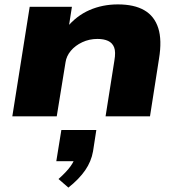

<svg xmlns="http://www.w3.org/2000/svg" viewBox="-20 -529 815 873"><path d="M36 0 115 -498H307L292 -402H282Q327 -457 386.5 -483Q446 -509 516 -509Q590 -509 636 -482.5Q682 -456 699.5 -401.5Q717 -347 703 -262L662 0H460L500 -253Q507 -293 499 -313.5Q491 -334 471.5 -343Q452 -352 423 -352Q386 -352 354 -337Q322 -322 302 -298Q282 -274 278 -246L238 0ZM291 324 246 285Q283 252 301.5 226Q320 200 324 176L351 204H236L259 62H418L403 159Q395 205 367.5 245Q340 285 291 324Z"/></svg>

Font: Nunito Sans 10pt Expanded Black
Style: Italic
Weight: 900
Width: 7
Italic angle: -9°
Designer: Vernon Adams
Foundry: Vernon Adams
Version: Version 3.101;gftools[0.9.27]